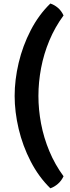

<svg xmlns="http://www.w3.org/2000/svg" viewBox="-20 -804 389 1062"><path d="M192.5 -273.5Q192.5 -198 207.2 -120Q222 -42 253 32.2Q284 106.5 331.5 171Q319.5 196.5 300 213.2Q280.5 230 258.5 237.5Q194 174.5 149.8 88.8Q105.5 3 83.2 -91.2Q61 -185.5 61 -273.5Q61 -362 83.2 -456.2Q105.5 -550.5 149.8 -636.2Q194 -722 258.5 -784.5Q280.5 -777.5 300 -761Q319.5 -744.5 331.5 -718.5Q284 -654 253 -579.8Q222 -505.5 207.2 -427.2Q192.5 -349 192.5 -273.5Z"/></svg>

Font: Signika Negative Light SemiBold
Style: Regular
Weight: 600
Version: Version 2.001